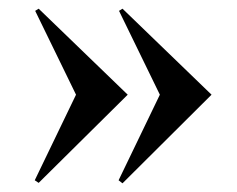

<svg xmlns="http://www.w3.org/2000/svg" viewBox="-20 -510 546 442"><path d="M274 -292 69 -490 61 -485 155 -292 60 -95 69 -89ZM467 -292 262 -490 254 -485 348 -292 253 -95 262 -88Z"/></svg>

Font: Cinzel Bold(RUS BY LYAJKA)
Style: Regular
Weight: 700
Designer: Natanael Gama
Version: Version 1.001;PS 001.001;hotconv 1.0.56;makeotf.lib2.0.21325